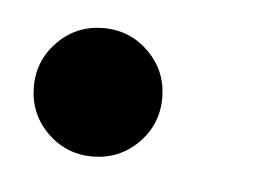

<svg xmlns="http://www.w3.org/2000/svg" viewBox="-27 -150 273 189"><g transform="rotate(5 109.5 -55.5)"><path d="M69.3 7.8Q43 7.8 24.4 -10.7Q5.9 -29.3 5.9 -55.7Q5.9 -82 24.4 -100.6Q43 -119.1 69.3 -119.1Q95.7 -119.1 114.3 -100.6Q132.8 -82 132.8 -55.7Q132.8 -29.3 114.3 -10.7Q95.7 7.8 69.3 7.8Z"/></g></svg>

Font: Reddit Sans
Style: Italic
Weight: 400
Italic angle: -11.25°
Designer: Stephen Hutchings
Version: Version 1.013